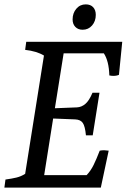

<svg xmlns="http://www.w3.org/2000/svg" viewBox="-21 -858 579 878"><path d="M94 -63 180 -604Q147 -624 94 -630L99 -667H538L523 -516Q513 -511 497 -511Q489 -511 479 -513Q477 -579 454 -614H270L230 -363L331 -367Q352 -368 369.5 -383Q387 -398 402 -434H434L403 -239H372Q368 -281 357.5 -296Q347 -311 323 -312L222 -316L181 -57H375Q394 -77 407 -103.5Q420 -130 435 -169Q445 -171 455 -171Q462 -171 476 -169L440 0H-1L4 -37Q33 -41 54 -46Q75 -51 94 -63ZM311 -769Q311 -798 328 -818Q345 -838 371 -838Q393 -838 405 -825Q417 -812 417 -790Q417 -761 400 -741.5Q383 -722 357 -722Q336 -722 323.5 -735Q311 -748 311 -769Z"/></svg>

Font: Caladea
Style: Italic
Weight: 400
Italic angle: -9°
Designer: Carolina Giovagnoli and Andres Torresi
Foundry: Carolina Giovagnoli & Andres Torresi
Version: Version 1.001